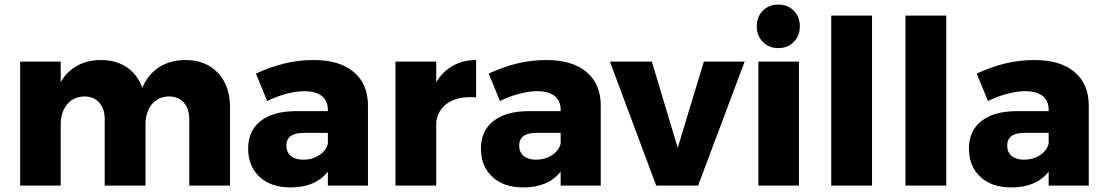

<svg xmlns="http://www.w3.org/2000/svg" viewBox="-20 -810 4824 838"><path d="M984 -341V0H806V-290Q806 -336 782 -362.5Q758 -389 717 -389Q670 -388 642.5 -354.5Q615 -321 615 -267V0H437V-290Q437 -336 413 -362.5Q389 -389 348 -389Q301 -388 273 -354.5Q245 -321 245 -267V0H68V-541H245V-452Q273 -499 317.5 -523.5Q362 -548 421 -548Q487 -548 534 -516Q581 -484 601 -427Q627 -487 675.5 -517.5Q724 -548 790 -548Q878 -548 931 -492Q984 -436 984 -341Z M1586 -352V0H1411V-61Q1357 8 1248 8Q1162 8 1112.5 -38.5Q1063 -85 1063 -161Q1063 -238 1116.5 -281Q1170 -324 1270 -325H1411V-331Q1411 -370 1384.5 -391Q1358 -412 1308 -412Q1274 -412 1231.5 -401Q1189 -390 1146 -369L1097 -489Q1163 -519 1223.5 -533.5Q1284 -548 1349 -548Q1461 -548 1523 -496.5Q1585 -445 1586 -352ZM1411 -183V-230H1305Q1230 -230 1230 -174Q1230 -146 1249.5 -129.5Q1269 -113 1303 -113Q1343 -113 1373 -132.5Q1403 -152 1411 -183Z M2058 -548V-385Q2049 -386 2031 -386Q1968 -386 1929 -356.5Q1890 -327 1884 -276V0H1706V-541H1884V-451Q1912 -498 1956.5 -523Q2001 -548 2058 -548Z M2602 -352V0H2427V-61Q2373 8 2264 8Q2178 8 2128.5 -38.5Q2079 -85 2079 -161Q2079 -238 2132.5 -281Q2186 -324 2286 -325H2427V-331Q2427 -370 2400.5 -391Q2374 -412 2324 -412Q2290 -412 2247.5 -401Q2205 -390 2162 -369L2113 -489Q2179 -519 2239.5 -533.5Q2300 -548 2365 -548Q2477 -548 2539 -496.5Q2601 -445 2602 -352ZM2427 -183V-230H2321Q2246 -230 2246 -174Q2246 -146 2265.5 -129.5Q2285 -113 2319 -113Q2359 -113 2389 -132.5Q2419 -152 2427 -183Z M2642 -541H2825L2938 -165L3052 -541H3230L3027 0H2844Z M3290 -541H3467V0H3290ZM3471 -695Q3471 -654 3444.5 -627Q3418 -600 3377 -600Q3336 -600 3309.5 -627Q3283 -654 3283 -695Q3283 -737 3309.5 -763.5Q3336 -790 3377 -790Q3418 -790 3444.5 -763.5Q3471 -737 3471 -695Z M3608 -742H3786V0H3608Z M3932 -742H4110V0H3932Z M4732 -352V0H4557V-61Q4503 8 4394 8Q4308 8 4258.5 -38.5Q4209 -85 4209 -161Q4209 -238 4262.5 -281Q4316 -324 4416 -325H4557V-331Q4557 -370 4530.5 -391Q4504 -412 4454 -412Q4420 -412 4377.5 -401Q4335 -390 4292 -369L4243 -489Q4309 -519 4369.5 -533.5Q4430 -548 4495 -548Q4607 -548 4669 -496.5Q4731 -445 4732 -352ZM4557 -183V-230H4451Q4376 -230 4376 -174Q4376 -146 4395.5 -129.5Q4415 -113 4449 -113Q4489 -113 4519 -132.5Q4549 -152 4557 -183Z"/></svg>

Font: Montserrat arm2
Style: Bold
Weight: 700
Designer: Julieta Ulanovsky
Foundry: Julieta Ulanovsky
Version: Version 6.000